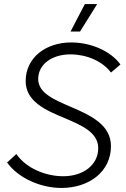

<svg xmlns="http://www.w3.org/2000/svg" viewBox="-20 -920 623 950"><path d="M284 10C420 10 529 -70 529 -197C529 -301 431 -348 338 -388C252 -425 169 -458 169 -529C169 -602 237 -651 329 -651C407 -651 487 -618 529 -561L576 -601C528 -667 431 -710 332 -710C207 -710 107 -635 107 -519C107 -418 205 -375 299 -336C384 -300 466 -265 466 -187C466 -103 391 -48 293 -48C203 -48 108 -89 61 -158L15 -116C71 -38 182 10 284 10ZM461 -900H400L329 -764H376Z"/></svg>

Font: Fixel Display Light
Style: Italic
Weight: 300
Italic angle: -10°
Designer: AlfaBravo + MacPaw
Foundry: Kyrylo Tkachov, Marchela Mozhyna, Serhii Makarenko, Maria Weinstein, Zakhar Kryvoshyya
Version: Version 1.210;Glyphs 3.2 (3217)